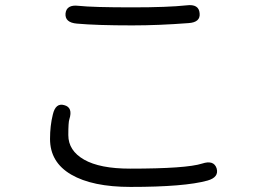

<svg xmlns="http://www.w3.org/2000/svg" viewBox="-20 -714 1040 756"><path d="M494 22Q344 22 260.5 -26.5Q177 -75 177 -167Q177 -219 188 -263Q199 -310 233 -300Q268 -291 253 -244Q249 -233 249 -182Q249 -121 311 -85.5Q373 -50 492 -50Q714 -50 776 -70Q822 -85 833 -51Q843 -16 797 -3Q707 22 494 22ZM501 -614Q361 -614 283 -621Q235 -625 238 -661Q242 -697 290 -691Q346 -685 501 -685Q641 -685 715 -693Q763 -699 766 -662Q770 -626 722 -623Q604 -614 501 -614Z"/></svg>

Font: Resource Han Rounded JP Normal
Style: Regular
Weight: 350
Designer: Cyano Hao (round all glyphs); Ryoko NISHIZUKA 西塚涼子 (kana, bopomofo & ideographs); Paul D. Hunt (Latin, Greek & Cyrillic)
Foundry: Cyano Hao
Version: 0.990